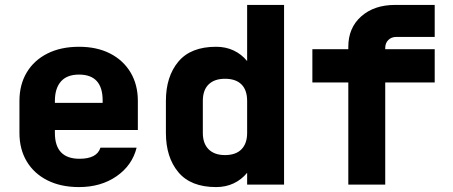

<svg xmlns="http://www.w3.org/2000/svg" viewBox="-20 -750 1840 780"><path d="M301 10Q227 10 172.5 -17.5Q118 -45 88.5 -94.5Q59 -144 59 -210V-340Q59 -406 88.5 -455.5Q118 -505 172.5 -532.5Q227 -560 301 -560Q374 -560 427.5 -532.5Q481 -505 510.5 -455.5Q540 -406 540 -340V-222H203V-210Q203 -105 303 -105Q374 -105 388 -150H535Q517 -78 453.5 -34Q390 10 301 10ZM203 -332H397V-342Q397 -447 301 -447Q252 -447 227.5 -419Q203 -391 203 -340Z M1134 0H984V-48Q961 -20 929 -5Q897 10 858 10Q755 10 704.5 -50.5Q654 -111 654 -210V-340Q654 -439 704.5 -499.5Q755 -560 858 -560Q897 -560 929 -545Q961 -530 984 -502V-730H1134ZM894 -430Q851 -430 827.5 -407Q804 -384 804 -340V-210Q804 -167 827.5 -143.5Q851 -120 894 -120Q938 -120 961 -143.5Q984 -167 984 -210V-340Q984 -384 961 -407Q938 -430 894 -430Z M1395 0V-415H1249V-550H1395V-560Q1395 -637 1447.5 -683.5Q1500 -730 1585 -730H1746V-600H1590Q1570 -600 1557.5 -587.5Q1545 -575 1545 -555V-550H1746V-415H1545V0Z"/></svg>

Font: Tiny ExtraBold
Style: Regular
Weight: 800
Designer: Philipp Nurullin, Konstantin Bulenkov
Foundry: JetBrains
Version: Version 2.251; ttfautohint (v1.8.4.7-5d5b)